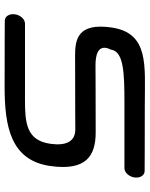

<svg xmlns="http://www.w3.org/2000/svg" viewBox="68 -686 624 799"><g transform="rotate(90 379.5 -287.0)"><path d="M416.9 -578.1C253.2 -578.1 117 -597 94.7 -438C75.1 -298.4 144.9 -287.9 212.4 -287.9C222.3 -287.9 232.1 -288.1 241.5 -288.1C407.5 -288.1 519.1 -288.9 519.1 -288.9C570.8 -288.9 587.8 -248.3 578.9 -185.2C564.8 -85.2 492.1 -79.4 394.6 -79.4C381.4 -79.4 367.8 -79.5 354 -79.5C239.4 -79.5 78.9 -79.5 78.9 -79.5C60 -79.5 43.2 -60 40 -37.5C36.8 -14.9 48.2 4.6 67.1 4.6C67.1 4.6 176.1 5.3 342.1 5.3C507.7 5.3 648.2 -20.4 671.4 -185.2C692.2 -333.6 629.9 -373.7 531 -373.7C365 -373.7 253.4 -372.9 253.4 -372.9C182.3 -372.9 177 -399 179.8 -416.5C181.6 -427.9 186.6 -433.7 187.2 -437.9C194.6 -490.8 287.5 -493.3 405 -493.3C519.6 -493.3 680.1 -493.3 680.1 -493.3C699 -493.3 715.8 -512.8 719 -535.3C722.2 -557.8 710.8 -577.4 691.9 -577.4C691.9 -577.4 582.9 -578.1 416.9 -578.1Z"/></g></svg>

Font: Hi.
Style: Bold
Weight: 400
Designer: Mew Too, Robert Jablonski
Foundry: Cannot Into Space Fonts
Version: Version 1.996